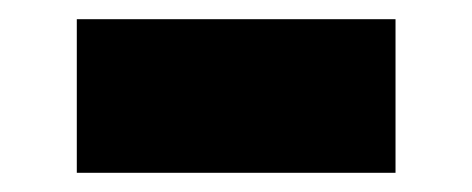

<svg xmlns="http://www.w3.org/2000/svg" viewBox="-20 -369 492 200"><path d="M60 -349H392V-189H60Z"/></svg>

Font: Nunito Sans Heavy
Style: Regular
Weight: 400
Designer: Vernon Adams
Foundry: Vernon Adams
Version: Version 2.500